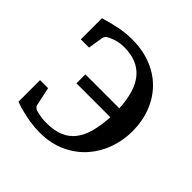

<svg xmlns="http://www.w3.org/2000/svg" viewBox="-140 -611 740 740"><g transform="rotate(45 230.0 -241.0)"><path d="M425.8 -243.2Q425.8 -195.3 409.7 -149.4Q393.6 -103.5 362.1 -67.6Q330.6 -31.7 283.9 -9.8Q237.3 12.2 175.8 12.2Q147.9 12.2 122.8 8.3Q97.7 4.4 77.6 -1Q54.2 -6.3 34.2 -14.2V-131.8H78.1L94.2 -56.2Q95.7 -47.4 107.9 -41Q115.2 -38.6 124.5 -36.6Q132.8 -34.7 144.3 -33.4Q155.8 -32.2 169.9 -32.2Q210.4 -32.2 239 -44.2Q267.6 -56.2 286.1 -79.8Q304.7 -103.5 314.5 -139.2Q324.2 -174.8 327.1 -222.2H142.1V-271H327.1Q322.3 -363.8 283.9 -407.5Q245.6 -451.2 174.8 -451.2Q159.2 -451.2 147.5 -449Q135.7 -446.8 127 -443.8Q118.2 -440.9 112.1 -438Q106 -435.1 102.1 -433.1Q96.7 -430.7 93.3 -425.5Q89.8 -420.4 88.9 -415L79.1 -354H34.2V-469.2Q55.2 -475.6 73.7 -480.2Q92.3 -484.9 109.1 -488Q126 -491.2 142.1 -492.7Q158.2 -494.1 174.8 -494.1Q231.9 -494.1 278.3 -475.8Q324.7 -457.5 357.4 -424.3Q390.1 -391.1 408 -345Q425.8 -298.8 425.8 -243.2Z"/></g></svg>

Font: Charis SIL
Style: Regular
Weight: 400
Foundry: SIL International
Version: Version 4.112